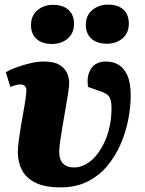

<svg xmlns="http://www.w3.org/2000/svg" viewBox="-20 -796 628 830"><path d="M242 14Q173 14 132.5 -6.5Q92 -27 74.5 -61.5Q57 -96 57 -138Q57 -155 60.5 -183.5Q64 -212 69.5 -245.5Q75 -279 81 -311.5Q87 -344 90.5 -369.5Q94 -395 94 -406Q94 -418 87 -424.5Q80 -431 68 -431Q60 -431 48 -428Q36 -425 25 -420L5 -484Q26 -496 54 -506Q82 -516 112.5 -523Q143 -530 168 -530Q212 -530 235.5 -516.5Q259 -503 269 -482Q279 -461 279 -438Q279 -422 274.5 -392.5Q270 -363 263.5 -327Q257 -291 251 -254.5Q245 -218 240.5 -188Q236 -158 236 -141Q236 -105 253 -88.5Q270 -72 300 -72Q325 -72 349.5 -85Q374 -98 394 -121.5Q414 -145 429.5 -177Q445 -209 453.5 -247Q462 -285 462 -328Q462 -355 456.5 -369Q451 -383 437.5 -391Q424 -399 401 -406L361 -420Q353 -466 373 -498Q393 -530 439 -530Q470 -530 493.5 -515.5Q517 -501 531 -469Q545 -437 545 -382Q545 -334 534.5 -279.5Q524 -225 501.5 -173Q479 -121 443.5 -78.5Q408 -36 358 -11Q308 14 242 14ZM114 -688Q114 -728 141.5 -751.5Q169 -775 209 -775Q252 -775 276 -753.5Q300 -732 300 -693Q300 -653 273 -629.5Q246 -606 204 -606Q162 -606 138 -627.5Q114 -649 114 -688ZM351 -689Q351 -729 379 -752.5Q407 -776 447 -776Q490 -776 513.5 -754.5Q537 -733 537 -694Q537 -654 510 -630.5Q483 -607 442 -607Q400 -607 375.5 -628.5Q351 -650 351 -689Z"/></svg>

Font: Literata 18pt ExtraBold
Style: Italic
Weight: 800
Italic angle: -2°
Designer: Latin by Veronika Burian and Jose Scaglione. Greek by Irene Vlachou. Cyrillic by Vera Evstafieva
Foundry: TypeTogether
Version: Version 3.103;gftools[0.9.29]